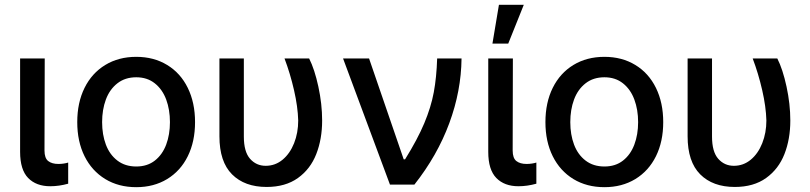

<svg xmlns="http://www.w3.org/2000/svg" viewBox="-20 -776 3405 807"><path d="M168 -530.3 167 -143.6Q167 -111.3 182.6 -99.1Q198.2 -86.9 225.6 -86.9Q236.8 -86.9 248 -88.6Q259.3 -90.3 266.6 -92.8V-3.9Q228 6.8 191.4 6.8Q132.3 6.8 98.4 -27.8Q64.5 -62.5 64.5 -137.7V-530.3Z M304.7 -262.7Q304.7 -344.7 335.4 -406.7Q366.2 -468.8 422.4 -502.9Q478.5 -537.1 552.7 -537.1Q626.5 -537.1 682.6 -502.9Q738.8 -468.8 769.3 -406.5Q799.8 -344.2 799.8 -262.7Q799.8 -181.2 769.3 -119.4Q738.8 -57.6 682.6 -23.4Q626.5 10.7 552.7 10.7Q478.5 10.7 422.4 -23.4Q366.2 -57.6 335.4 -119.4Q304.7 -181.2 304.7 -262.7ZM694.3 -262.7Q694.3 -314.9 678.5 -357.7Q662.6 -400.4 630.6 -425.8Q598.6 -451.2 552.7 -451.2Q505.9 -451.2 473.4 -425.8Q440.9 -400.4 425 -357.7Q409.2 -314.9 409.2 -262.7Q409.2 -210.4 425 -168.2Q440.9 -126 473.4 -101.1Q505.9 -76.2 552.7 -76.2Q599.1 -76.2 630.9 -101.1Q662.6 -126 678.5 -168.2Q694.3 -210.4 694.3 -262.7Z M1004.9 -530.3V-202.1Q1004.9 -138.2 1031 -108.6Q1057.1 -79.1 1096.7 -79.1Q1136.7 -79.1 1167.7 -104.7Q1198.7 -130.4 1216.1 -174.1Q1233.4 -217.8 1233.4 -269.5Q1231.9 -327.1 1215.8 -397.2Q1199.7 -467.3 1175.8 -530.3H1279.3Q1302.2 -485.4 1318.1 -411.9Q1334 -338.4 1334 -269.5Q1334 -191.4 1309.3 -128.4Q1284.7 -65.4 1232.2 -27.8Q1179.7 9.8 1100.6 9.8Q1008.3 9.8 955.3 -43.2Q902.3 -96.2 902.3 -203.1V-530.3Z M1421.9 -530.3H1531.2L1676.8 -106.4H1682.6Q1734.9 -190.4 1763.2 -257.8Q1791.5 -325.2 1803.2 -387.9Q1814.9 -450.7 1817.4 -530.3H1919.9Q1918.5 -393.6 1868.4 -258.1Q1818.4 -122.6 1721.7 0H1619.1Z M2135.7 -530.3 2134.8 -143.6Q2134.8 -111.3 2150.4 -99.1Q2166 -86.9 2193.4 -86.9Q2204.6 -86.9 2215.8 -88.6Q2227.1 -90.3 2234.4 -92.8V-3.9Q2195.8 6.8 2159.2 6.8Q2100.1 6.8 2066.2 -27.8Q2032.2 -62.5 2032.2 -137.7V-530.3ZM2077.1 -755.9H2181.6L2116.2 -592.8H2049.8Z M2272.5 -262.7Q2272.5 -344.7 2303.2 -406.7Q2334 -468.8 2390.1 -502.9Q2446.3 -537.1 2520.5 -537.1Q2594.2 -537.1 2650.4 -502.9Q2706.5 -468.8 2737.1 -406.5Q2767.6 -344.2 2767.6 -262.7Q2767.6 -181.2 2737.1 -119.4Q2706.5 -57.6 2650.4 -23.4Q2594.2 10.7 2520.5 10.7Q2446.3 10.7 2390.1 -23.4Q2334 -57.6 2303.2 -119.4Q2272.5 -181.2 2272.5 -262.7ZM2662.1 -262.7Q2662.1 -314.9 2646.2 -357.7Q2630.4 -400.4 2598.4 -425.8Q2566.4 -451.2 2520.5 -451.2Q2473.6 -451.2 2441.2 -425.8Q2408.7 -400.4 2392.8 -357.7Q2377 -314.9 2377 -262.7Q2377 -210.4 2392.8 -168.2Q2408.7 -126 2441.2 -101.1Q2473.6 -76.2 2520.5 -76.2Q2566.9 -76.2 2598.6 -101.1Q2630.4 -126 2646.2 -168.2Q2662.1 -210.4 2662.1 -262.7Z M2972.7 -530.3V-202.1Q2972.7 -138.2 2998.8 -108.6Q3024.9 -79.1 3064.5 -79.1Q3104.5 -79.1 3135.5 -104.7Q3166.5 -130.4 3183.8 -174.1Q3201.2 -217.8 3201.2 -269.5Q3199.7 -327.1 3183.6 -397.2Q3167.5 -467.3 3143.6 -530.3H3247.1Q3270 -485.4 3285.9 -411.9Q3301.8 -338.4 3301.8 -269.5Q3301.8 -191.4 3277.1 -128.4Q3252.4 -65.4 3200 -27.8Q3147.5 9.8 3068.4 9.8Q2976.1 9.8 2923.1 -43.2Q2870.1 -96.2 2870.1 -203.1V-530.3Z"/></svg>

Font: Pretendard Std Medium
Style: Regular
Weight: 500
Designer: Base glyphs from Inter by Rasmus Andersson; Hangeul glyphs from Noto Sans CJK(Source Han Sans) by Jang Soo-young and Kan
Foundry: Kil Hyung-jin
Version: Version 1.309